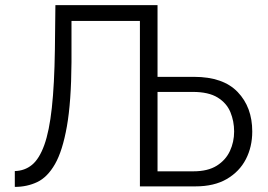

<svg xmlns="http://www.w3.org/2000/svg" viewBox="-20 -730 1049 752"><path d="M38 2V-60Q77 -61 105.5 -84.5Q134 -108 153.5 -162Q173 -216 183 -307.5Q193 -399 195 -536L197 -710H597V-429H740Q854 -429 911 -369.5Q968 -310 968 -215Q968 -155 943 -106.5Q918 -58 868.5 -29Q819 0 745 0H528V-648H260V-486Q259 -331 242 -235Q225 -139 195.5 -87.5Q166 -36 126 -17Q86 2 38 2ZM597 -59H737Q794 -59 829 -81Q864 -103 880.5 -138.5Q897 -174 897 -215Q897 -255 882.5 -290.5Q868 -326 832.5 -348Q797 -370 735 -370H597Z"/></svg>

Font: Raleway
Style: Regular
Weight: 400
Designer: Matt McInerney, Pablo Impallari, Rodrigo Fuenzalida
Foundry: Matt McInerney, Pablo Impallari, Rodrigo Fuenzalida
Version: Version 4.101;RELEASE